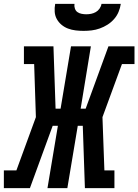

<svg xmlns="http://www.w3.org/2000/svg" viewBox="-54 -975 717 995"><path d="M-34 0V-92H31L132 -368L123 -643H70V-735H223L234 -412H260L314 -735H417L364 -412H390L508 -735H643V-643H578L477 -368L487 -92H539V0H386L375 -323H349L295 0H192L246 -323H219L101 0ZM379 -815Q358 -815 337.5 -817.5Q317 -820 298.5 -827Q280 -834 265 -846.5Q250 -859 240.5 -876Q231 -893 229.5 -913.5Q228 -934 232 -955H332Q330 -943 334 -931Q338 -919 347 -912.5Q356 -906 368.5 -903.5Q381 -901 393 -901Q406 -901 418.5 -903.5Q431 -906 442.5 -912.5Q454 -919 462 -930.5Q470 -942 472 -955H572Q569 -934 560.5 -913.5Q552 -893 537 -876Q522 -859 503 -847Q484 -835 463 -827.5Q442 -820 421 -817.5Q400 -815 379 -815Z"/></svg>

Font: Iosevka Curly Slab SmBdExObl
Style: Regular
Weight: 600
Width: 7
Italic angle: -9°
Monospace: yes
Designer: Belleve Invis
Foundry: Belleve Invis
Version: Version 11.1.0; ttfautohint (v1.8.3)